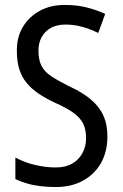

<svg xmlns="http://www.w3.org/2000/svg" viewBox="-20 -744 494 774"><path d="M413 -195Q413 -133 387.5 -87.5Q362 -42 315 -16Q268 10 205 10Q173 10 143.5 6.5Q114 3 88.5 -4.5Q63 -12 42 -22V-109Q76 -90 119.5 -79.5Q163 -69 204 -69Q244 -69 271 -84.5Q298 -100 312.5 -127Q327 -154 327 -187Q327 -222 315 -246Q303 -270 275 -290Q247 -310 199 -331Q163 -348 135 -367Q107 -386 87.5 -409.5Q68 -433 58 -464.5Q48 -496 48 -538Q47 -594 72.5 -636Q98 -678 142.5 -701.5Q187 -725 244 -724Q291 -724 331.5 -713.5Q372 -703 404 -688L376 -611Q344 -627 311 -636Q278 -645 245 -645Q209 -645 185 -631.5Q161 -618 148 -594.5Q135 -571 135 -540Q135 -504 146.5 -480Q158 -456 185.5 -437.5Q213 -419 259 -396Q310 -373 344.5 -344.5Q379 -316 396 -279.5Q413 -243 413 -195Z"/></svg>

Font: Noto Sans Thai Condensed
Style: Regular
Weight: 400
Width: 3
Designer: Monotype Design Team
Foundry: Monotype Imaging Inc.
Version: Version 2.002